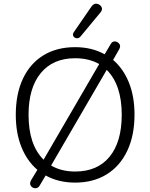

<svg xmlns="http://www.w3.org/2000/svg" viewBox="-20 -964 800 1022"><path d="M408 -769Q399 -759 387.5 -760.5Q376 -762 370.5 -771.5Q365 -781 373 -793L466 -928Q479 -947 495.5 -944Q512 -941 520 -927.5Q528 -914 515 -898ZM191 24Q182 39 167 38Q152 37 144 25Q136 13 145 -4L179 -60Q124 -107 94 -181.5Q64 -256 64 -353Q64 -464 102 -545Q140 -626 211 -669.5Q282 -713 380 -713Q469 -713 537 -675L569 -729Q578 -745 592.5 -743.5Q607 -742 615.5 -730Q624 -718 614 -701L582 -645Q636 -599 666 -525Q696 -451 696 -354Q696 -243 657.5 -161.5Q619 -80 548 -36Q477 8 380 8Q291 8 223 -30ZM380 -51Q499 -51 563.5 -130Q628 -209 628 -353Q628 -513 548 -592L252 -83Q306 -51 380 -51ZM212 -114 508 -623Q454 -654 380 -654Q262 -654 197 -575Q132 -496 132 -353Q132 -193 212 -114Z"/></svg>

Font: Chiron GoRound TC L
Style: Regular
Weight: 300
Designer: Ryoko NISHIZUKA 西塚涼子 (kana, bopomofo & ideographs); Paul D. Hunt (Latin, Greek & Cyrillic); Sandoll Communications 산돌커뮤니
Foundry: Adobe
Version: Version 1.000;hotconv 1.1.1;makeotfexe 2.6.0